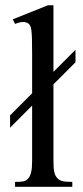

<svg xmlns="http://www.w3.org/2000/svg" viewBox="-20 -715 318 735"><path d="M184.6 -392.1V-101.1Q184.6 -86.4 185.3 -75.9Q186 -65.4 187.5 -57.9Q189 -50.3 191.4 -45.2Q193.8 -40 197.3 -35.6Q200.7 -31.2 205.1 -28.1Q209.5 -24.9 216.1 -22.7Q222.7 -20.5 232.7 -19.5Q242.7 -18.6 256.8 -18.6V0H37.6V-18.6Q60.1 -18.6 70.8 -21Q81.5 -23.4 89.4 -33.7Q92.3 -37.1 94.7 -42.5Q97.2 -47.9 99.1 -55.7Q101.1 -63.5 102.1 -74.5Q103 -85.4 103 -101.1V-311L18.6 -226.1V-273.4L103 -357.9V-506.8Q103 -544.9 102.3 -566.9Q101.6 -588.9 99.9 -600.6Q98.1 -612.3 95.5 -616.7Q92.8 -621.1 89.4 -624.5Q80.1 -630.4 69.3 -630.9Q58.6 -631.3 37.6 -623.5L28.8 -641.1L163.6 -694.8H184.6V-439.9L269 -524.4V-476.6Z"/></svg>

Font: Doulos SIL Phon
Style: Regular
Weight: 400
Designer: Walt Agee, Victor Gaultney, Peter Martin, Debbi Hosken, Becca Hirsbrunner
Foundry: SIL International
Version: Version 5.000